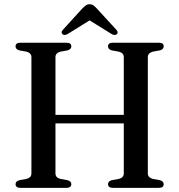

<svg xmlns="http://www.w3.org/2000/svg" viewBox="-20 -906 864 926"><path d="M180.5 -352H617.5V-311H180.5ZM247.5 -69.5Q247.5 -59 253.8 -52.5Q260 -46 272 -43L305.5 -37Q324 -32 324 -17.5Q324 -9.5 318.2 -4.8Q312.5 0 300.5 0H78.5Q66.5 0 60.8 -4.8Q55 -9.5 55 -17.5Q55 -32 73.5 -37L107 -43Q119 -46 125.2 -52.5Q131.5 -59 131.5 -69.5V-630.5Q131.5 -641 125.2 -647.5Q119 -654 107 -657L73.5 -663Q55 -668 55 -682.5Q55 -691 60.8 -695.5Q66.5 -700 78.5 -700H300.5Q312.5 -700 318.2 -695.5Q324 -691 324 -682.5Q324 -668 305.5 -663L272 -657Q260 -654 253.8 -647.5Q247.5 -641 247.5 -630.5ZM693 -69.5Q693 -59 699.5 -52.5Q706 -46 717.5 -43L751 -37Q769.5 -32 769.5 -17.5Q769.5 -9.5 764 -4.8Q758.5 0 746 0H524.5Q512 0 506.5 -4.8Q501 -9.5 501 -17.5Q501 -32 519 -37L552.5 -43Q564.5 -46 570.8 -52.5Q577 -59 577 -69.5V-630.5Q577 -641 570.8 -647.5Q564.5 -654 552.5 -657L519 -663Q501 -668 501 -682.5Q501 -691 506.5 -695.5Q512 -700 524.5 -700H746Q758.5 -700 764 -695.5Q769.5 -691 769.5 -682.5Q769.5 -668 751 -663L717.5 -657Q706 -654 699.5 -647.5Q693 -641 693 -630.5ZM432 -820H392.5L516.5 -743Q533 -733 543 -740.5Q547 -743.5 547.2 -749.5Q547.5 -755.5 541 -762.5L447.5 -864.5Q438.5 -874 431 -879.8Q423.5 -885.5 412.5 -885.5Q401.5 -885.5 393.8 -879.8Q386 -874 376.5 -864.5L283.5 -762.5Q276.5 -755.5 277.2 -749.5Q278 -743.5 282 -740.5Q291.5 -733 308 -743Z"/></svg>

Font: Fraunces 20pt
Style: Regular
Weight: 400
Version: Version 1.000;[b76b70a41]